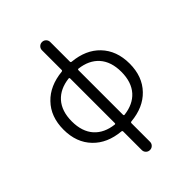

<svg xmlns="http://www.w3.org/2000/svg" viewBox="-273 -897 1219 1219"><g transform="rotate(-45 337.0 -287.0)"><path d="M374 -558.6Q374 -551.8 381.8 -550.8Q498 -540 564.5 -470.7Q633.8 -398.4 633.8 -282.2Q633.8 -166 564.5 -94.7Q498 -25.4 381.8 -14.6Q374 -13.7 374 -5.9V160.2Q374 175.8 363.3 186.5Q352.5 197.3 336.9 197.3Q321.3 197.3 310.5 186.5Q299.8 175.8 299.8 160.2V-5.9Q299.8 -13.7 292 -14.6Q175.8 -25.4 109.4 -94.7Q40 -166 40 -282.2Q40 -398.4 109.4 -469.7Q175.8 -539.1 292 -550.8Q299.8 -551.8 299.8 -558.6V-735.4Q299.8 -751 310.5 -761.7Q321.3 -772.5 336.9 -772.5Q352.5 -772.5 363.3 -761.7Q374 -751 374 -735.4ZM374 -82Q374 -75.2 379.9 -75.2Q380.9 -75.2 380.9 -75.2Q464.8 -85 511.7 -136.7Q559.6 -190.4 559.6 -282.2Q559.6 -374 511.7 -427.7Q464.8 -479.5 380.9 -489.3Q380.9 -489.3 379.9 -489.3Q374 -489.3 374 -482.4ZM299.8 -482.4Q299.8 -489.3 293.9 -489.3Q293 -489.3 293 -489.3Q209 -479.5 162.1 -427.7Q114.3 -374 114.3 -282.2Q114.3 -190.4 162.1 -136.7Q209 -85 293 -75.2Q293 -75.2 293.9 -75.2Q299.8 -75.2 299.8 -82Z"/></g></svg>

Font: Gen Jyuu Gothic Normal
Style: Regular
Weight: 300
Designer: [Source Han Sans]
Ryoko NISHIZUKA  (kana & ideographs); Paul D. Hunt (Latin, Greek & Cyrillic); Wenlong ZHANG  (bopomofo
Version: Version 1.002.20150607